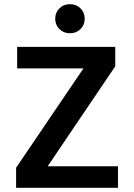

<svg xmlns="http://www.w3.org/2000/svg" viewBox="-20 -898 641 918"><path d="M314.5 -878Q345 -878 365 -858Q385 -838 385 -808.5Q385 -779 365 -759Q345 -739 314.5 -739Q284 -739 264 -759Q244 -779 244 -808.5Q244 -838 264 -858Q284 -878 314.5 -878ZM544 0H57V-96L379 -571H62V-674H531V-581L208 -103H544Z"/></svg>

Font: Hind Mysuru SemiBold
Style: Regular
Weight: 600
Designer: Manushi Parikh, Hitesh Malaviya
Foundry: Indian Type Foundry
Version: Version 0.703;PS 1.0;hotconv 1.0.86;makeotf.lib2.5.63406